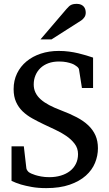

<svg xmlns="http://www.w3.org/2000/svg" viewBox="-20 -948 561 984"><path d="M481.9 -188Q481.9 -149.9 467 -113.3Q452.1 -76.7 419.9 -47.9Q387.7 -19 337.4 -1.5Q287.1 16.1 216.8 16.1Q175.8 16.1 143.3 10.3Q110.8 4.4 87.4 -2.4Q60.5 -10.7 39.1 -21V-198.2H102.1L115.2 -85Q116.2 -79.1 121.3 -72.3Q126.5 -65.4 131.8 -63L140.1 -58.6Q147.5 -55.2 160.2 -51Q172.9 -46.9 191.2 -43.5Q209.5 -40 232.9 -40Q264.6 -40 291.7 -48.1Q318.8 -56.2 338.4 -71.3Q357.9 -86.4 368.9 -108.4Q379.9 -130.4 379.9 -158.2Q379.9 -188.5 362.5 -211.2Q345.2 -233.9 319.1 -251.7Q293 -269.5 262.2 -283.7Q231.4 -297.9 204.1 -311Q173.3 -325.7 145.3 -341.3Q117.2 -356.9 95.9 -377.4Q74.7 -397.9 62.3 -425.5Q49.8 -453.1 49.8 -491.2Q49.8 -535.6 67.4 -571.8Q85 -607.9 116 -633.5Q147 -659.2 189.2 -673.1Q231.4 -687 280.8 -687Q309.1 -687 334.2 -683.6Q359.4 -680.2 381.1 -675Q402.8 -669.9 421.6 -664.1Q440.4 -658.2 457 -652.8V-497.1H399.9L384.8 -592.8Q383.8 -597.7 379.2 -602.5Q374.5 -607.4 370.1 -609.9Q369.1 -610.4 363.8 -614.3Q358.4 -618.2 347.9 -622.1Q337.4 -626 321 -629.4Q304.7 -632.8 282.2 -632.8Q252 -632.8 228 -624Q204.1 -615.2 187.5 -599.4Q170.9 -583.5 161.9 -562Q152.8 -540.5 152.8 -515.1Q152.8 -492.2 161.9 -473.4Q170.9 -454.6 188.7 -438.7Q206.5 -422.9 232.4 -409.2Q258.3 -395.5 292 -382.8Q337.4 -365.7 372.8 -347.2Q408.2 -328.6 432.4 -305.7Q456.5 -282.7 469.2 -254.2Q481.9 -225.6 481.9 -188ZM419.4 -883.3Q419.4 -869.6 412.8 -859.9Q406.2 -850.1 396.5 -843.3L244.1 -746.1H187.5L320.3 -901.4Q326.2 -907.7 331.1 -912.8Q335.9 -918 341.8 -921.4Q347.7 -924.8 355.2 -926.5Q362.8 -928.2 373.5 -928.2Q386.7 -928.2 395.5 -924.1Q404.3 -919.9 409.7 -913.6Q415 -907.2 417.2 -899.2Q419.4 -891.1 419.4 -883.3Z"/></svg>

Font: Charis SIL Viet
Style: Regular
Weight: 400
Foundry: SIL International
Version: Version 5.000